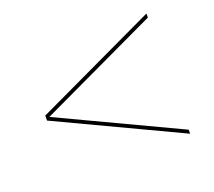

<svg xmlns="http://www.w3.org/2000/svg" viewBox="-83 -712 726 650"><g transform="rotate(-20 280.0 -387.5)"><path d="M60 -378.5V-396.5L500 -604V-589.5L71.5 -387.5L500 -185.5V-171Z"/></g></svg>

Font: Bodoni* 16pt
Style: Bold Italic
Weight: 700
Italic angle: -13°
Version: Version 2.3